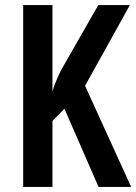

<svg xmlns="http://www.w3.org/2000/svg" viewBox="-20 -827 535 754"><path d="M495 -93H367L233 -400L186 -352V-93H71V-807H186V-467Q189 -480 197 -500.5Q205 -521 219 -550L366 -807H490L314 -490Z"/></svg>

Font: Noto Sans Kannada UI ExtraCondensed SemiBold
Style: Regular
Weight: 600
Width: 2
Designer: Jelle Bosma - Monotype Design Team
Foundry: Monotype Imaging Inc.
Version: Version 2.005; ttfautohint (v1.8.4.7-5d5b)